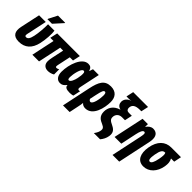

<svg xmlns="http://www.w3.org/2000/svg" viewBox="126 -1894 3253 3253"><g transform="rotate(45 1752.0 -268.0)"><path d="M251 -606H360L504 -766L506 -776H334L254 -620ZM175 8C323 8 415 -77 451 -237C475 -345 484 -489 472 -553H319C321 -478 311 -335 292 -252C274 -170 251 -134 210 -134C186 -134 177 -146 186 -189L264 -553H104L28 -199C1 -72 39 8 175 8Z M875 10C910 10 956 -1 992 -23V-147C977 -139 959 -130 941 -130C928 -130 921 -140 921 -153C921 -164 923 -171 924 -178L975 -418H1052L1081 -553H538L508 -418H585L496 0H656L745 -418H815L768 -196C762 -168 757 -135 757 -108C757 -34 799 10 875 10Z M1164 10C1215 10 1241 -12 1277 -56H1281C1280 -9 1317 10 1400 10C1425 10 1471 3 1477 -3L1505 -135C1497 -131 1486 -130 1480 -130C1462 -130 1454 -142 1454 -162C1454 -169 1456 -179 1458 -189L1535 -553H1396L1374 -487H1371C1353 -545 1325 -563 1277 -563C1131 -563 1048 -323 1048 -145C1048 -49 1093 10 1164 10ZM1238 -129C1218 -129 1214 -152 1214 -185C1214 -251 1248 -424 1301 -424C1321 -424 1331 -412 1331 -375C1331 -356 1331 -327 1318 -265C1306 -207 1277 -129 1238 -129Z M1579 -277 1470 240H1629L1667 58C1672 35 1679 0 1681 -30C1703 -4 1732 10 1770 10C1949 10 2002 -233 2002 -372C2002 -488 1941 -563 1818 -563C1672 -563 1619 -466 1579 -277ZM1755 -129C1735 -129 1722 -147 1715 -163L1738 -271C1765 -398 1779 -428 1808 -428C1826 -428 1837 -410 1837 -362C1837 -292 1813 -129 1755 -129Z M2171 202H2320C2353 163 2382 112 2391 53C2401 -16 2386 -69 2298 -110C2223 -145 2203 -167 2203 -213C2203 -276 2247 -325 2318 -325H2390L2419 -460H2346C2306 -460 2287 -485 2287 -517C2287 -593 2339 -628 2447 -628H2479L2508 -760H2152L2123 -628H2173C2193 -628 2211 -629 2235 -633C2171 -615 2123 -566 2123 -502C2123 -461 2144 -412 2206 -399L2205 -395C2080 -358 2033 -265 2033 -176C2033 -68 2095 -33 2164 -4C2222 20 2231 48 2226 83C2222 114 2209 152 2171 202Z M2773 -308 2657 240H2817L2943 -353C2950 -388 2952 -413 2952 -433C2952 -533 2891 -563 2832 -563C2785 -563 2745 -535 2713 -489H2710L2712 -553H2584L2466 0H2627L2687 -285C2703 -359 2724 -419 2759 -419C2777 -419 2784 -406 2784 -384C2784 -366 2779 -337 2773 -308Z M3161 10C3293 10 3394 -97 3420 -253C3431 -321 3426 -373 3400 -418H3476L3504 -553H3272C3132 -553 3028 -461 2997 -276C2970 -112 3022 10 3161 10ZM3183 -125C3150 -125 3140 -169 3159 -272C3178 -382 3207 -418 3255 -418H3263C3278 -394 3275 -345 3261 -272C3242 -171 3216 -125 3183 -125Z"/></g></svg>

Font: Noto Sans ExtraCondensed Black
Style: Italic
Weight: 900
Width: 2
Italic angle: -12°
Designer: Monotype Design Team
Foundry: Monotype Imaging Inc.
Version: Version 2.013